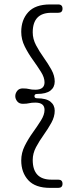

<svg xmlns="http://www.w3.org/2000/svg" viewBox="-20 -748 346 886"><path d="M139 -304.5Q139 -294.5 151 -294.5Q193 -294.5 212.8 -278.8Q232.5 -263 232.5 -237Q232.5 -209.5 217.2 -181.8Q202 -154 181.8 -125.8Q161.5 -97.5 146.2 -68.8Q131 -40 131 -10Q131 81 217 81H248.5Q268.5 81 268.5 100Q268.5 119 248.5 119H211Q143 119 110.5 83.5Q78 48 78 -7.5Q78 -42.5 94.2 -75Q110.5 -107.5 131.8 -137Q153 -166.5 169.2 -192.5Q185.5 -218.5 185.5 -241Q185.5 -274.5 143 -274.5Q125.5 -274.5 114.8 -271.8Q104 -269 85.5 -269Q68.5 -269 59.5 -280.2Q50.5 -291.5 50.5 -304.5Q50.5 -317 59.2 -328.5Q68 -340 85 -340Q104 -340 114.8 -337Q125.5 -334 143 -334Q185.5 -334 185.5 -368Q185.5 -390.5 169.2 -416.2Q153 -442 131.8 -471.5Q110.5 -501 94.2 -533.5Q78 -566 78 -601Q78 -656.5 110.5 -692Q143 -727.5 211 -727.5H248.5Q268.5 -727.5 268.5 -708Q268.5 -689 248.5 -689H217Q131 -689 131 -598.5Q131 -568.5 146.2 -539.5Q161.5 -510.5 181.8 -482.2Q202 -454 217.2 -426.5Q232.5 -399 232.5 -372Q232.5 -345.5 212.8 -330Q193 -314.5 151 -314.5Q139 -314.5 139 -304.5Z"/></svg>

Font: Fraunces 144pt S100 Light
Style: Regular
Weight: 300
Version: Version 1.000; ttfautohint (v1.8.3)